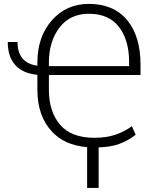

<svg xmlns="http://www.w3.org/2000/svg" viewBox="-20 -740 795 978"><path d="M461.4 11.2Q321.3 11.2 245.8 -68.4Q170.4 -147.9 170.4 -283.2V-358.9Q95.7 -366.2 57.6 -408.9Q19.5 -451.7 19.5 -525.9H69.3Q69.3 -473.6 94 -443.1Q118.7 -412.6 170.4 -405.3V-420.4Q170.4 -553.2 244.4 -636.7Q318.4 -720.2 432.6 -720.2Q558.6 -720.2 627.2 -638.2Q695.8 -556.2 695.8 -409.7V-357.9H229V-283.2Q229 -172.4 285.6 -105.2Q342.3 -38.1 461.4 -38.1Q522.5 -38.1 568.6 -54Q614.7 -69.8 651.9 -97.2L670.9 -53.7Q636.7 -25.4 588.1 -7.1Q539.6 11.2 461.4 11.2ZM229 -403.3H637.7V-423.8Q637.7 -534.7 586.4 -602.3Q535.2 -669.9 432.6 -669.9Q336.9 -669.9 283 -599.6Q229 -529.3 229 -420.4ZM482.4 217.3H423.8V-16.6H482.4Z"/></svg>

Font: Franko
Style: Light
Weight: 300
Designer: Google
Version: Version 1.200310; 2013